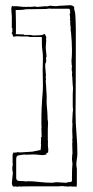

<svg xmlns="http://www.w3.org/2000/svg" viewBox="-20 -726 361 747"><path d="M31 -701Q32 -702 40 -702Q48 -702 58 -700.5Q68 -699 73 -699L75 -700Q76 -699 77 -699Q78 -699 82 -699Q86 -699 94 -700V-699Q98 -699 101.5 -699.5Q105 -700 110 -700L115 -701L125 -699L158 -702Q159 -701 161 -701L176 -704Q177 -704 183 -703Q189 -702 197 -702Q204 -702 205 -703L257 -706V-705Q258 -704 263 -704V-702Q268 -702 268.5 -698.5Q269 -695 269 -687Q270 -687 271.5 -679.5Q273 -672 273.5 -660.5Q274 -649 274.5 -636Q275 -623 275 -612V-522Q275 -432 274.5 -374.5Q274 -317 274 -288Q274 -246 277.5 -207Q281 -168 281 -129Q281 -118 279 -107Q277 -96 277 -85Q277 -83 277.5 -79Q278 -75 279 -70V-56Q279 -54 280 -54H279V-10Q279 -8 278.5 -4.5Q278 -1 278 1Q277 1 275.5 0.5Q274 0 270 -1V0Q269 0 264.5 0Q260 0 251 -1L247 0Q245 0 241.5 -0.5Q238 -1 234 -1H231Q228 -2 219 -2L207 -1Q141 -1 103.5 -1Q66 -1 58 0V-1Q56 -1 53 -0.5Q50 0 45 1V0Q44 0 43 -0.5Q42 -1 41 -1Q40 0 35 0Q31 0 30 -1L29 -5L28 -4Q27 -6 27 -8.5Q27 -11 26 -15Q27 -16 27 -20H26Q27 -21 27 -22L29 -44Q29 -45 29.5 -46.5Q30 -48 30 -50Q30 -57 28 -65V-76L30 -87L29 -92V-124L31 -130Q32 -131 32 -133Q35 -133 36 -132Q48 -133 48 -134L59 -133Q61 -133 106 -136L111 -137L131 -141Q132 -142 138 -142L140 -164Q139 -164 139 -166L140 -187Q139 -188 139 -192H142L141 -227Q141 -229 142 -230H141L142 -231Q141 -232 141 -246Q141 -284 142 -305Q143 -326 144 -340.5Q145 -355 146 -366.5Q147 -378 147 -397Q147 -411 146.5 -424Q146 -437 146 -451Q146 -464 146.5 -476.5Q147 -489 147 -502Q147 -516 145 -529Q143 -542 143 -555V-576Q143 -581 142 -582H97Q89 -584 89 -584H67Q62 -584 57 -584.5Q52 -585 47 -585Q45 -585 41 -584.5Q37 -584 32 -583Q30 -586 29 -591Q28 -596 25 -596Q25 -599 28 -601V-617H26V-663Q26 -668 25 -675Q24 -682 24 -689Q24 -700 28 -704L30 -702ZM42 -622V-602Q42 -595 41 -593L73 -592V-590H98L110 -588L138 -589Q143 -590 146.5 -590.5Q150 -591 150 -594Q155 -594 156 -590.5Q157 -587 159 -585L160 -580Q160 -578 159.5 -575.5Q159 -573 159 -571H160Q160 -563 159 -556Q158 -549 158 -541H159L158 -540Q161 -510 161 -507Q161 -505 160 -503.5Q159 -502 159 -500L160 -490L158 -478L157 -482L156 -479V-463Q157 -462 157 -454L159 -431Q158 -430 158 -429Q158 -427 158 -424.5Q158 -422 159 -417Q159 -415 158.5 -415Q158 -415 158 -413Q158 -411 158 -407Q158 -403 159 -397L161 -362Q162 -351 161.5 -339.5Q161 -328 162 -316L164 -292Q164 -287 164.5 -282Q165 -277 165 -272V-263Q166 -258 166.5 -254Q167 -250 167 -248Q167 -242 166.5 -235Q166 -228 166 -223V-184Q167 -176 166.5 -168Q166 -160 167 -152L168 -146Q168 -142 167.5 -138Q167 -134 167 -132L161 -131L160 -124Q155 -124 154 -125V-123Q143 -122 132 -123.5Q121 -125 109 -125L78 -124Q77 -125 76 -125L60 -123Q58 -122 55 -122Q52 -122 49.5 -121Q47 -120 45 -117Q43 -114 43 -106V-35Q43 -22 54.5 -22Q66 -22 76 -21V-20Q78 -20 78 -21Q79 -20 82 -20L88 -21Q109 -21 133 -18Q157 -15 183 -15L198 -17H203Q211 -17 218 -16Q225 -15 233 -15Q235 -15 238 -15Q241 -15 243 -17L256 -18Q258 -19 258 -20Q258 -21 260 -22V-42Q260 -53 260.5 -67Q261 -81 262 -89L260 -105Q260 -110 260.5 -115.5Q261 -121 261 -126H262Q262 -136 261.5 -146Q261 -156 261 -168Q261 -170 262 -170L261 -172Q261 -174 262 -174L261 -183Q262 -184 262 -192Q262 -198 261.5 -205Q261 -212 261 -220L262 -245Q262 -247 261.5 -248Q261 -249 261 -251L263 -291Q264 -293 264 -299Q264 -302 263.5 -306Q263 -310 263 -314V-360Q263 -365 263.5 -371Q264 -377 264 -382Q264 -391 263 -393L261 -429Q260 -430 260 -435Q260 -438 260.5 -441.5Q261 -445 261 -447L260 -448Q259 -450 259 -457Q259 -464 260 -467Q260 -472 259 -473L258 -491Q258 -490 259 -501Q260 -512 260 -532Q260 -546 259 -564Q258 -582 256 -604H255V-622Q254 -623 254 -624L253 -640Q254 -641 254 -642L252 -649L253 -654L252 -665Q252 -667 251.5 -667.5Q251 -668 251 -672H252Q253 -673 253 -678Q253 -692 248 -692H178Q176 -692 175 -692.5Q174 -693 173 -693Q171 -693 170 -692.5Q169 -692 167 -692L157 -691L81 -690Q73 -688 62 -687.5Q51 -687 41 -687Q42 -657 42 -640.5Q42 -624 42 -622Z"/></svg>

Font: Londrina Sketch
Style: Regular
Weight: 400
Designer: Marcelo Magalhaes
Foundry: Marcelo Magalhães
Version: Version 1.002